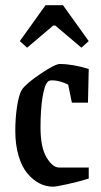

<svg xmlns="http://www.w3.org/2000/svg" viewBox="-20 -700 384 729"><path d="M83 -519 55.2 -543.9 152.8 -680.2H219.2L316.9 -543.9L289.1 -519L189.9 -603H182.1ZM181.2 8.8Q154.3 8.8 129.6 -3.9Q105 -16.6 84 -41.5Q63 -66.4 50.5 -108.4Q38.1 -150.4 38.1 -203.1Q38.1 -252.4 44.7 -295.4Q51.3 -338.4 62 -357.9Q77.6 -381.8 133.3 -419.4Q189 -457 207 -457Q255.9 -457 316.9 -438L314 -310.1H252.9L238.8 -378.9Q205.6 -395 176.8 -395Q168.5 -395 163.1 -391.1Q149.4 -379.9 141.6 -331.8Q133.8 -283.7 133.8 -215.8Q133.8 -140.6 156.7 -102.3Q179.7 -64 204.1 -64H316.9V-22Q282.7 -11.2 238 -1.2Q193.4 8.8 181.2 8.8Z"/></svg>

Font: Grenze
Style: Regular
Weight: 400
Designer: Renata Polastri
Foundry: Omnibus-Type
Version: Version 1.002;PS 001.002;hotconv 1.0.88;makeotf.lib2.5.64775